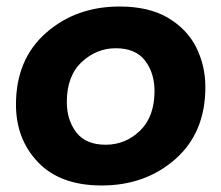

<svg xmlns="http://www.w3.org/2000/svg" viewBox="-20 -563 679 589"><path d="M292 6Q165 6 97 -65Q29 -136 29 -242Q29 -381 121 -462Q213 -543 347 -543Q435 -543 493.5 -509.5Q554.5 -473.5 582.2 -417.2Q610 -361 610 -296Q610 -156 518 -75Q426 6 292 6ZM304 -119Q365 -119 409.5 -162Q454 -205 454 -284Q454 -339 425 -377Q396 -415 335 -415Q276 -415 230.5 -372.5Q185 -330 185 -250Q185 -195 214 -157Q243 -119 304 -119Z"/></svg>

Font: Argentum Sans SemiBold
Style: Italic
Weight: 600
Italic angle: -11°
Designer: Julieta Ulanovsky (font), Cristiano Sobral (main changes and remaster)
Foundry: Julieta Ulanovsky (font), Cristiano Sobral (main changes and remaster)
Version: Version 2.007;June 15, 2022;FontCreator 14.0.0.2814 64-bit; 